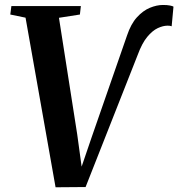

<svg xmlns="http://www.w3.org/2000/svg" viewBox="-20 -768 736 793"><path d="M209.5 5.5 85.5 -695 22.5 -708 27 -743H314L310 -708L223.5 -694.5L299 -212.5L323.5 -33.5L300 -29.5L358 -199.5L504.5 -621Q520.5 -669 545.5 -696.5Q570.5 -724 599 -735.8Q627.5 -747.5 653 -747.5Q670.5 -747.5 682 -745.2Q693.5 -743 696.5 -740.5L689 -659.5Q685 -661 681.2 -661.5Q677.5 -662 672 -662Q653.5 -662 631.5 -651.8Q609.5 -641.5 588 -615.5Q566.5 -589.5 549 -542L333.5 4.5Z"/></svg>

Font: Merriweather 72pt SemiBold
Style: Italic
Weight: 600
Italic angle: -7.8°
Version: Version 2.101